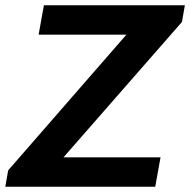

<svg xmlns="http://www.w3.org/2000/svg" viewBox="-37 -706 719 726"><path d="M-17 0 -6 -62 441 -575H109L129 -686H662L651 -623L203 -111H570L550 0Z"/></svg>

Font: Archivo SemiBold SemiBold
Style: Italic
Weight: 600
Italic angle: -10°
Version: Version 2.001